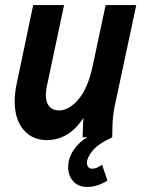

<svg xmlns="http://www.w3.org/2000/svg" viewBox="-20 -542 575 758"><path d="M38 -142Q38 -177 47 -217L111 -522H233L168 -216Q165 -204 163 -190.5Q161 -177 161 -165Q161 -137 175 -121.5Q189 -106 213 -106Q252 -106 289.5 -149.5Q327 -193 346 -282L397 -522H518L433 -124Q425 -85 424 -44L423 0H306L309 -76Q252 11 165 11Q107 11 72.5 -30Q38 -71 38 -142ZM249 118Q249 83 270.5 50.5Q292 18 325 0H423Q367 26 345 53.5Q323 81 323 101Q323 110 328 117Q333 124 344 124Q362 124 383 108L404 171Q389 181 368 188.5Q347 196 325 196Q288 196 268.5 173Q249 150 249 118Z"/></svg>

Font: Radio Canada Condensed SemiBold
Style: Italic
Weight: 600
Width: 3
Italic angle: -12°
Designer: Charles Daoud, Etienne Aubert Bonn, Alexandre Saumier Demers, Jacques Le Bailly
Foundry: Radio-Canada
Version: Version 2.104; ttfautohint (v1.8.4.7-5d5b);gftools[0.9.28.de